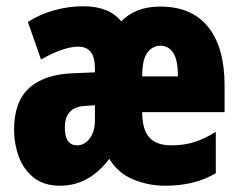

<svg xmlns="http://www.w3.org/2000/svg" viewBox="-20 -676 765 613"><path d="M492 -655Q592 -655 644.5 -590Q697 -525 697 -403V-318H434Q434 -263 456.5 -237.5Q479 -212 527 -212Q566 -212 599 -222Q632 -232 669 -255V-123Q602 -83 508 -83Q453 -83 404.5 -103.5Q356 -124 329 -169Q264 -83 172 -83Q120 -83 87.5 -109Q55 -135 40 -176Q25 -217 25 -262Q25 -351 72.5 -394.5Q120 -438 211 -442L283 -445V-459Q283 -527 230 -527Q183 -527 111 -486L69 -606Q108 -631 154 -643.5Q200 -656 246 -656Q328 -656 367 -608Q390 -631 420.5 -643Q451 -655 492 -655ZM492 -530Q467 -530 450.5 -508Q434 -486 434 -432H548Q548 -485 533 -507.5Q518 -530 492 -530ZM253 -338Q187 -335 187 -269Q187 -212 226 -212Q250 -212 266.5 -234Q283 -256 283 -291V-340Z"/></svg>

Font: Noto Sans Kannada UI ExtraCondensed Black
Style: Regular
Weight: 900
Width: 2
Designer: Jelle Bosma - Monotype Design Team
Foundry: Monotype Imaging Inc.
Version: Version 2.005; ttfautohint (v1.8.4.7-5d5b)